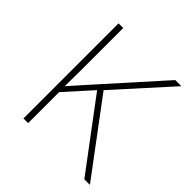

<svg xmlns="http://www.w3.org/2000/svg" viewBox="-148 -641 754 754"><g transform="rotate(45 229.5 -264.0)"><path d="M439 -528 234 -301 459 0H428L216 -283L116 -172V0H90V-528H116V-385Q116 -337 116 -294Q116 -251 115 -204Q132 -223 144 -236.5Q156 -250 172 -268L405 -528Z"/></g></svg>

Font: Noto Sans Thin
Style: Regular
Weight: 100
Designer: Monotype Design Team
Foundry: Monotype Imaging Inc.
Version: Version 2.007